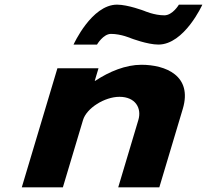

<svg xmlns="http://www.w3.org/2000/svg" viewBox="-20 -807 892 827"><path d="M544.5 -642C544.5 -642 615.1 -615 662.2 -615C774.1 -615 851.6 -787 851.6 -787H750.6C750.6 -787 723.8 -741 687.8 -741C644.3 -741 601.6 -760 601.6 -760C601.6 -760 531 -787 484.2 -787C374.2 -787 296.8 -615 296.8 -615H397.8C397.8 -615 424.5 -661 458.2 -661C501.8 -661 544.5 -642 544.5 -642ZM250.8 0H73.8L227.3 -513H404.3L388.1 -459H390.5C450.9 -499 521.3 -528 589 -528C693.1 -528 810.1 -481 767.3 -338L666.2 0H489.2L575.9 -290C591.2 -341 563.5 -390 494.5 -390C430.4 -390 352.8 -341 337.6 -290Z"/></svg>

Font: Hussar
Style: BdSuprExtOblThree
Weight: 700
Foundry: Cannot Into Space Fonts
Version: Version 2.00